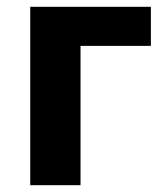

<svg xmlns="http://www.w3.org/2000/svg" viewBox="-20 -545 484 565"><path d="M69 0V-525H424V-410H217V0Z"/></svg>

Font: IBM Plex Sans Var
Style: Regular
Weight: 400
Designer: Mike Abbink, Paul van der Laan, Pieter van Rosmalen
Foundry: Bold Monday
Version: Version 3.000